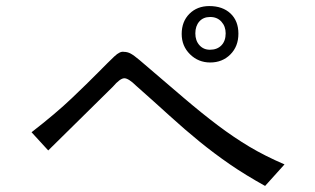

<svg xmlns="http://www.w3.org/2000/svg" viewBox="-20 -727 1040 633"><path d="M139 -231 84 -291Q164 -353 217 -403.5Q270 -454 304 -488.5Q338 -523 357 -541Q376 -559 389 -556Q400 -556 410.5 -550.5Q421 -545 440 -529Q524 -457 585 -405Q646 -353 698.5 -313.5Q751 -274 802 -243.5Q853 -213 918 -185L854 -114Q789 -150 737.5 -185.5Q686 -221 637.5 -260.5Q589 -300 539 -345.5Q489 -391 428 -445Q417 -456 407 -462.5Q397 -469 390 -469Q376 -469 352 -441ZM579 -615Q579 -656 604.5 -681.5Q630 -707 670 -707Q714 -707 740 -682.5Q766 -658 766 -616Q766 -574 739.5 -547.5Q713 -521 673 -521Q634 -521 606.5 -548Q579 -575 579 -615ZM724 -617Q724 -640 710 -655.5Q696 -671 673 -671Q650 -671 637 -656Q624 -641 624 -617Q624 -593 637.5 -578Q651 -563 672 -563Q696 -563 710 -577.5Q724 -592 724 -617Z"/></svg>

Font: D2Coding ligature
Style: Regular
Weight: 400
Monospace: yes
Designer: Yong-Rak Park; Jeong-Hwan Yoon; Sang-Min Lee;
Foundry: NHN Corporation
Version: Version 1.3.2; Build 20180524